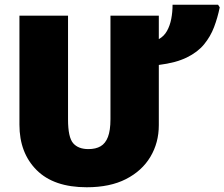

<svg xmlns="http://www.w3.org/2000/svg" viewBox="-20 -780 947 810"><path d="M650 -615Q672 -627 684.5 -649.5Q697 -672 702.5 -700.5Q708 -729 708 -760H900L907 -749Q898 -705 883 -665.5Q868 -626 841 -593Q814 -560 768 -537.5Q722 -515 650 -506V-252Q650 -178 614.5 -118.5Q579 -59 511.5 -24.5Q444 10 346 10Q207 10 134.5 -62.5Q62 -135 62 -254V-714H267V-276Q267 -201 288.5 -176Q310 -151 353 -151Q384 -151 404.5 -163Q425 -175 435.5 -202.5Q446 -230 446 -277V-714H650Z"/></svg>

Font: Noto Sans Display Black
Style: Regular
Weight: 900
Designer: Monotype Design Team
Foundry: Monotype Imaging Inc.
Version: Version 2.003